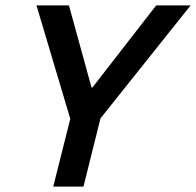

<svg xmlns="http://www.w3.org/2000/svg" viewBox="-20 -695 730 715"><path d="M178.3 0 241.7 -252.5 115.8 -675H236.7L320.8 -369.2H324.2L561.7 -675H690L354.2 -254.2L290.8 0Z"/></svg>

Font: Funnel Sans Medium
Style: Italic
Weight: 500
Italic angle: -14.036°
Version: Version 1.000; Beta; Release 5; Build 24; ttfautohint (v1.8.